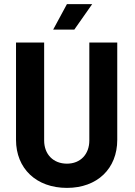

<svg xmlns="http://www.w3.org/2000/svg" viewBox="-20 -907 655 935"><path d="M306 8C454 8 551 -86 551 -226V-700H415V-223C415 -156 372 -110 306 -110C239 -110 195 -156 195 -223V-700H58V-226C58 -86 157 8 306 8ZM239 -763H342L429 -887H306Z"/></svg>

Font: Vanilla Cream ExtraBold
Style: Regular
Weight: 800
Designer: Jeremy Tribby, Jinavaṁso
Foundry: Tribby Type
Version: Version 1.422;Glyphs 3.1.2 (3151)